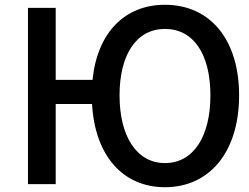

<svg xmlns="http://www.w3.org/2000/svg" viewBox="-20 -748 1040 803"><path d="M670 -66C552 -66 480 -177 480 -349C480 -522 552 -627 670 -627C789 -627 860 -522 860 -349C860 -177 789 -66 670 -66ZM97 22H213V-313H365C377 -97 494 35 670 35C856 35 980 -112 980 -349C980 -586 856 -728 670 -728C502 -728 387 -612 367 -414H213V-715H97Z"/></svg>

Font: コーポレート・ロゴ ver3 Medium
Style: Regular
Weight: 500
Designer: [KANA_main] LOGOTYPE.JP [Source Han Sans] Ryoko NISHIZUKA 西塚涼子 (kana, bopomofo & ideographs); Paul D. Hunt (Latin, Greek
Version: Version 12.001;FEAKit 1.0